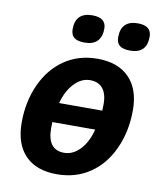

<svg xmlns="http://www.w3.org/2000/svg" viewBox="-85 -821 758 900"><g transform="rotate(10 294.0 -371.5)"><path d="M42.5 -201.2Q42.5 -301.3 80.3 -383.5Q118.2 -465.8 185.5 -511.2Q252.9 -556.6 341.3 -556.6Q439.5 -556.6 492.7 -502Q545.9 -447.3 545.9 -347.7Q545.9 -246.6 508.1 -163.6Q470.2 -80.6 402.8 -35.6Q335.4 9.8 246.1 9.8Q147.9 9.8 95.2 -44.9Q42.5 -99.6 42.5 -201.2ZM387.7 -227.5H183.6L183.1 -197.8Q183.1 -95.2 262.7 -95.2Q304.7 -95.2 338.4 -130.9Q372.1 -166.5 387.7 -227.5ZM405.8 -352.1Q405.8 -400.9 384.8 -426.3Q363.8 -451.7 324.7 -451.7Q283.2 -451.7 249.3 -416Q215.3 -380.4 199.7 -320.8H404.8ZM201.7 -673.3Q201.7 -712.9 221.9 -732.9Q242.2 -752.9 281.7 -752.9Q347.7 -752.9 347.7 -700.7Q347.7 -661.6 327.4 -641.1Q307.1 -620.6 267.6 -620.6Q233.4 -620.6 217.5 -633.3Q201.7 -646 201.7 -673.3ZM418.5 -673.3Q418.5 -712.9 438.7 -732.9Q459 -752.9 498.5 -752.9Q563.5 -752.9 563.5 -700.7Q563.5 -620.6 484.4 -620.6Q450.2 -620.6 434.3 -633.3Q418.5 -646 418.5 -673.3Z"/></g></svg>

Font: Viking Open Sans
Style: Bold Italic
Weight: 700
Italic angle: -12°
Foundry: Ascender Corporation
Version: Version 2.000